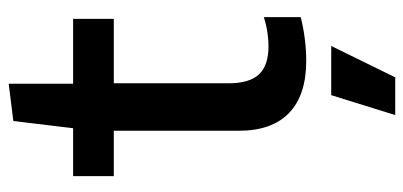

<svg xmlns="http://www.w3.org/2000/svg" viewBox="-270 -462 952 453"><g transform="rotate(-90 206.5 -236.0)"><path d="M208 69H324L250 220H161ZM289 10Q208 10 166 -30.5Q124 -71 124 -149V-444H17V-540H130L147 -681L235 -692V-540H388V-444H236V-173Q236 -124 257 -101.5Q278 -79 324 -79Q338 -79 355.5 -81.5Q373 -84 392 -90V-3Q369 3 342 6.5Q315 10 289 10Z"/></g></svg>

Font: Encode Sans Normal
Style: Medium
Weight: 500
Designer: Pablo Impallari, Andres Torresi
Foundry: Pablo Impallari, Andres Torresi
Version: Version 1.000; ttfautohint (v1.00) -l 8 -r 50 -G 200 -x 14 -